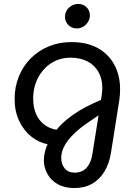

<svg xmlns="http://www.w3.org/2000/svg" viewBox="-20 -735 688 972"><path d="M357 217Q307 217 272.5 197.5Q238 178 220 145.5Q202 113 202 77Q202 56 207.5 33.5Q213 11 221 -5Q177 -13 139 -43Q101 -73 77.5 -122Q54 -171 54 -234Q54 -295 75.5 -348Q97 -401 136 -440Q175 -479 227.5 -500.5Q280 -522 341 -522Q421 -522 476 -491Q531 -460 559.5 -406Q588 -352 588 -283Q588 -270 587 -256Q586 -242 584 -228L542 37Q533 94 508 134.5Q483 175 445 196Q407 217 357 217ZM358 139Q397 139 419.5 113Q442 87 448 43L479 -151Q462 -139 437.5 -123Q413 -107 387.5 -87Q362 -67 340 -43Q318 -19 304 8Q290 35 290 65Q290 96 307.5 117.5Q325 139 358 139ZM266 -78Q298 -118 353.5 -156.5Q409 -195 491 -229L495 -253Q496 -263 497 -271.5Q498 -280 498 -289Q498 -337 478 -371.5Q458 -406 422 -424.5Q386 -443 338 -443Q282 -443 239.5 -415.5Q197 -388 172.5 -341Q148 -294 148 -235Q148 -191 162.5 -158Q177 -125 203.5 -104.5Q230 -84 266 -78ZM369 -591Q343 -591 326 -608.5Q309 -626 309 -650Q309 -668 318 -682.5Q327 -697 342.5 -706Q358 -715 376 -715Q401 -715 418 -698.5Q435 -682 435 -657Q435 -639 425.5 -624Q416 -609 401.5 -600Q387 -591 369 -591Z"/></svg>

Font: MuseoModerno
Style: Italic
Weight: 400
Italic angle: -9°
Designer: Pablo Cosgaya, Héctor Gatti, Marcela Romero, and the Authors of The MuseoModerno Project.
Foundry: Omnibus-Type Team
Version: Version 1.003